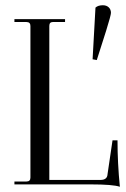

<svg xmlns="http://www.w3.org/2000/svg" viewBox="-20 -703 482 732"><path d="M349 -474 333 -477 344 -674Q354 -683 372 -683Q386 -683 394.5 -675Q403 -667 403 -654Q403 -645 385 -587ZM437 9Q410 0 326 0H35V-11H81Q96 -11 96 -26V-604Q96 -619 81 -619H35V-630H228V-619H181Q168 -619 168 -604V-17H363Q389 -17 390 -39L409 -168H428Q428 -81 437 9Z"/></svg>

Font: Arapey Regular-Display
Style: Regular
Weight: 400
Designer: Eduardo Rodriguez Tunni
Foundry: Eduardo Rodriguez Tunni
Version: Version 4.000